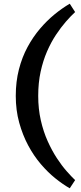

<svg xmlns="http://www.w3.org/2000/svg" viewBox="-20 -857 438 1035"><path d="M356 158Q319 137 278.5 104.5Q238 72 200 27.5Q162 -17 132 -73Q102 -129 83.5 -196Q65 -263 65 -340Q65 -417 82 -483Q99 -549 128.5 -603.5Q158 -658 195.5 -702Q233 -746 274 -779.5Q315 -813 356 -837L385 -792Q362 -771 335 -740Q308 -709 281.5 -669Q255 -629 233.5 -579.5Q212 -530 199 -470.5Q186 -411 186 -340Q186 -270 200 -208.5Q214 -147 237 -96Q260 -45 286.5 -4.5Q313 36 339.5 66Q366 96 385 114Z"/></svg>

Font: BioRhyme ExtraBold
Style: Bold
Weight: 700
Version: Version 1.600;gftools[0.9.33]